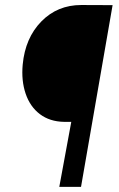

<svg xmlns="http://www.w3.org/2000/svg" viewBox="-20 -731 466 751"><path d="M211.9 0 258.8 -254.4H230Q174.8 -255.4 136.2 -284.4Q97.7 -313.5 80.3 -364.5Q63 -415.5 68.8 -478.5Q78.6 -582.5 141.6 -647Q204.6 -711.4 297.9 -711.4L420.4 -710.9L296.9 0Z"/></svg>

Font: TypoPRO Roboto
Style: Italic
Weight: 400
Italic angle: -12°
Designer: Google
Version: Version 2.136; 2016